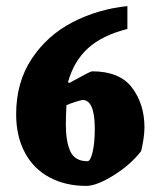

<svg xmlns="http://www.w3.org/2000/svg" viewBox="-20 -598 527 630"><path d="M33 -223Q33 -328 84 -405Q135 -482 218 -525Q301 -568 398 -578V-503Q315 -482 268.5 -439.5Q222 -397 203 -328L208 -326Q276 -364 282 -364Q373 -364 413.5 -310Q454 -256 454 -180Q454 -162 450.5 -139.5Q447 -117 443 -102Q408 -57 352.5 -22.5Q297 12 263 12Q195 12 142.5 -16Q90 -44 61.5 -97.5Q33 -151 33 -223ZM291 -175Q291 -270 251 -270Q245 -269 230 -264.5Q215 -260 198 -253Q196 -211 196 -191Q196 -133 211 -101Q226 -69 267 -69Q277 -69 284 -99.5Q291 -130 291 -175Z"/></svg>

Font: Grenze ExtraBold
Style: Regular
Weight: 800
Designer: Renata Polastri
Foundry: Omnibus-Type
Version: Version 1.002; ttfautohint (v1.8)